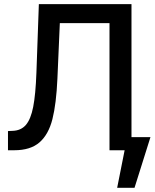

<svg xmlns="http://www.w3.org/2000/svg" viewBox="-20 -727 748 929"><path d="M18.6 -92.8 39.1 -93.8Q81.1 -94.7 105 -122.3Q128.9 -149.9 140.6 -209.7Q152.3 -269.5 156.2 -375L168 -707H616.2V-63.5H708L630.9 181.6H546.9L583 0H509.8V-615.2H269.5L257.8 -346.7Q252.4 -224.6 233.6 -150.4Q214.8 -76.2 171.1 -38.1Q127.4 0 48.8 0H18.6Z"/></svg>

Font: Pretendard GOV Medium
Style: Regular
Weight: 500
Designer: Base glyphs from Inter by Rasmus Andersson; Hangeul glyphs from Noto Sans CJK(Source Han Sans) by Jang Soo-young and Kan
Foundry: Kil Hyung-jin
Version: Version 1.309